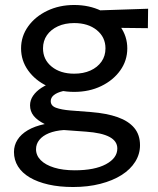

<svg xmlns="http://www.w3.org/2000/svg" viewBox="-20 -525 634 770"><path d="M273 225Q218 225 174.2 215Q130.5 205 99.5 186.8Q68.5 168.5 52.2 142.5Q36 116.5 36 84.5Q36 58 50 35.8Q64 13.5 91.5 -2.8Q119 -19 159.5 -27.5Q130 -42 115.2 -60.2Q100.5 -78.5 100.5 -102.5Q100.5 -123 112.5 -140.8Q124.5 -158.5 146.2 -172.8Q168 -187 198.2 -196.2Q228.5 -205.5 265 -208L287.5 -165Q255.5 -165 232.2 -159.5Q209 -154 196.2 -143.8Q183.5 -133.5 183.5 -119.5Q183.5 -100.5 204.8 -92.8Q226 -85 262 -82L346 -75.5Q408.5 -70.5 452 -55Q495.5 -39.5 518.5 -12Q541.5 15.5 541.5 57.5Q541.5 93 522.2 123.8Q503 154.5 467.5 177Q432 199.5 382.5 212.2Q333 225 273 225ZM280 158Q359.5 158 405 133.5Q450.5 109 450.5 70.5Q450.5 41 419.2 24.2Q388 7.5 325 3L236 -3.5Q201 -1 176 9.2Q151 19.5 137.8 36Q124.5 52.5 124.5 73.5Q124.5 98.5 143.5 117.5Q162.5 136.5 197.2 147.2Q232 158 280 158ZM277.5 -156.5Q217.5 -156.5 169.2 -179.8Q121 -203 92.8 -242.5Q64.5 -282 64.5 -331Q64.5 -379.5 92.8 -419Q121 -458.5 169.5 -481.8Q218 -505 277.5 -505Q337.5 -505 385.8 -481.8Q434 -458.5 462.2 -419Q490.5 -379.5 490.5 -331Q490.5 -282 462.2 -242.5Q434 -203 386 -179.8Q338 -156.5 277.5 -156.5ZM277.5 -229.5Q314.5 -229.5 342.8 -242.2Q371 -255 387 -277.8Q403 -300.5 403 -331Q403 -376 368.2 -404.2Q333.5 -432.5 277.5 -432.5Q240.5 -432.5 212.2 -419.5Q184 -406.5 168.2 -383.8Q152.5 -361 152.5 -331Q152.5 -286 187.2 -257.8Q222 -229.5 277.5 -229.5ZM355 -414.5 321 -481.5 574 -490 573 -412Z"/></svg>

Font: Geologica Cursive Light
Style: Regular
Weight: 300
Designer: Sindre Bremnes, Frode Helland
Foundry: Monokrom Skriftforlag AS
Version: Version 1.010;gftools[0.9.28]